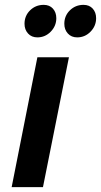

<svg xmlns="http://www.w3.org/2000/svg" viewBox="-20 -771 416 791"><path d="M264 -535 157 0H28L134 -535ZM212 -696Q212 -664 189 -640.5Q166 -617 134 -617Q110 -617 95.5 -633Q81 -649 81 -673Q81 -706 104 -728.5Q127 -751 160 -751Q184 -751 198 -735.5Q212 -720 212 -696ZM376 -696Q376 -664 353 -640.5Q330 -617 298 -617Q274 -617 259.5 -633Q245 -649 245 -673Q245 -706 268 -728.5Q291 -751 324 -751Q348 -751 362 -735.5Q376 -720 376 -696Z"/></svg>

Font: Gontserrat Medium
Style: Italic
Weight: 500
Italic angle: -11.3°
Designer: Julieta Ulanovsky
Foundry: Julieta Ulanovsky
Version: Version 6.001